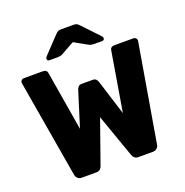

<svg xmlns="http://www.w3.org/2000/svg" viewBox="-155 -1045 1141 1186"><g transform="rotate(-20 415.0 -452.5)"><path d="M181.9 0Q164.9 0 154.9 -9.9Q145 -19.7 142.6 -32.7L33.8 -672.4Q33.4 -674.5 33.2 -676.1Q33 -677.8 33 -678.8Q33 -687.4 39.3 -693.7Q45.6 -700 54.3 -700H178.4Q206.1 -700 209.1 -677.5L274.2 -287.5L346.4 -518.3Q348.8 -526 355.9 -535.5Q363.1 -545 379.3 -545H451.2Q467.7 -545 474.7 -535.5Q481.7 -526 484.1 -518.3L556.3 -288.1L621.4 -677.5Q624.4 -700 652.1 -700H776.2Q784.9 -700 791.2 -693.7Q797.5 -687.4 797.5 -678.8Q797.5 -677.8 797.3 -676.1Q797.1 -674.5 796.7 -672.4L687.9 -32.7Q686.1 -19.7 675.9 -9.9Q665.6 0 648.6 0H553.6Q536.6 0 527.9 -8.8Q519.1 -17.6 516.4 -25.9L415.2 -312.3L314.1 -25.9Q311.4 -17.6 302.6 -8.8Q293.9 0 276.9 0ZM242.6 -750Q227.4 -750 227.4 -764.1Q227.4 -772.1 235 -779.8L337.6 -887.9Q348 -898.9 355.6 -901.9Q363.3 -905 372.8 -905H457.7Q467.6 -905 475.2 -901.9Q482.9 -898.9 492.9 -887.9L595.5 -779.8Q603.1 -772.1 603.1 -764.1Q603.1 -750 587.9 -750H537.1Q528.6 -750 519.9 -751.4Q511.1 -752.8 502.7 -757L415.2 -805.8L327.7 -757Q320 -752.8 310.9 -751.4Q301.9 -750 293.4 -750Z"/></g></svg>

Font: Rubik Light
Style: Regular
Weight: 300
Designer: Hubert and Fischer
Foundry: Hubert and Fischer
Version: Version 2.300;gftools[0.9.30]